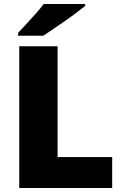

<svg xmlns="http://www.w3.org/2000/svg" viewBox="-20 -947 622 967"><path d="M77 0V-714H270V-156H545V0ZM409 -917Q391 -903 364 -882.5Q337 -862 306 -840.5Q275 -819 246.5 -799.5Q218 -780 198 -767H71V-781Q88 -800 112 -825.5Q136 -851 160 -878Q184 -905 200 -927H409Z"/></svg>

Font: Noto Sans Hebrew Black
Style: Regular
Weight: 900
Designer: Monotype Design Team
Foundry: Monotype Imaging Inc.
Version: Version 2.003